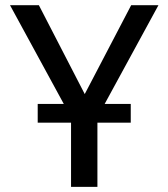

<svg xmlns="http://www.w3.org/2000/svg" viewBox="-20 -727 655 747"><path d="M490.3 -706.7H596.4L387.2 -322.6H488.7V-249.7H359V0H256.4V-249.7H126.7V-322.6H228.2L19 -706.7H131.3L309.7 -361Z"/></svg>

Font: Fira Code Fixed Retina
Style: Regular
Weight: 450
Monospace: yes
Designer: Carrois Corporate, Edenspiekermann AG, Nikita Prokopov
Foundry: Carrois Corporate, Edenspiekermann AG, Nikita Prokopov
Version: Version 5.002